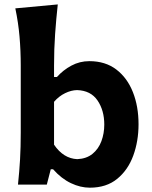

<svg xmlns="http://www.w3.org/2000/svg" viewBox="-20 -847 697 881"><path d="M392.1 14.2Q349.1 14.2 305.4 -6.6Q261.7 -27.3 223.6 -70.3H212.9L194.8 0H62.5Q68.8 -59.6 72 -115.2Q75.2 -170.9 75.2 -239.7V-546.4Q75.2 -614.3 69.6 -679Q64 -743.7 50.3 -808.6L245.1 -826.7Q237.8 -760.7 232.9 -691.4Q228 -622.1 228 -546.4V-493.7H241.2Q269.5 -525.4 307.6 -545.9Q345.7 -566.4 390.1 -566.4Q463.4 -566.4 513.7 -528.1Q564 -489.7 589.8 -424.3Q615.7 -358.9 615.7 -276.9Q615.7 -199.7 591.6 -133.3Q567.4 -66.9 517.8 -26.4Q468.3 14.2 392.1 14.2ZM334.5 -116.7Q377 -118.7 404.5 -141.1Q432.1 -163.6 445.3 -199.2Q458.5 -234.9 458.5 -275.4Q458.5 -340.3 427.5 -386Q396.5 -431.6 333.5 -433.6Q306.6 -433.1 278.6 -419.4Q250.5 -405.8 228 -379.9V-183.1Q271 -119.6 334.5 -116.7Z"/></svg>

Font: Pinar DS1 Bold
Style: Regular
Weight: 700
Designer: Amin Abedi
Version: Version 3.000